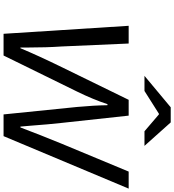

<svg xmlns="http://www.w3.org/2000/svg" viewBox="31 -1034 1002 1105"><g transform="rotate(90 532.5 -481.0)"><path d="M128 -720H230L247 -333Q253 -247 253 -139V-97H257Q300 -200 365 -333L554 -720H645L687 -333Q695 -263 703 -155L708 -97H713Q756 -211 806 -333L967 -720H1065L763 0H638L595 -424Q586 -522 585 -598H579Q552 -516 507 -424L299 0H174ZM597 -962H684L819 -811H735L638 -894H634L503 -811H416Z"/></g></svg>

Font: Nebula Sans Medium
Style: Regular
Weight: 500
Italic angle: -9°
Designer: Paul D. Hunt for Adobe (as Source Sans)
Foundry: Nebula Entertainment & Broadcasting LLC
Version: Version 1.010